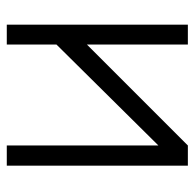

<svg xmlns="http://www.w3.org/2000/svg" viewBox="-24 -614 587 580"><g transform="rotate(90 270.0 -323.5)"><path d="M480 -50H419V-508L114 -200V-50H54V-597H114V-292L419 -597H480Z"/></g></svg>

Font: ibm3270
Style: Regular
Weight: 400
Monospace: yes
Version: Version 2.0.3